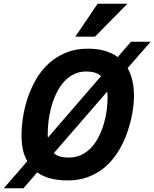

<svg xmlns="http://www.w3.org/2000/svg" viewBox="-72 -950 825 1026"><path d="M-51.8 56.2 74.2 -88.9Q57.1 -117.7 50 -152.1Q43 -186.5 43 -226.1Q43 -271 50.8 -322.8Q58.6 -374.5 75.7 -426Q92.8 -477.5 120.4 -525.4Q147.9 -573.2 187.3 -609.6Q226.6 -646 278.8 -668Q331.1 -689.9 397.9 -689.9Q496.6 -689.9 557.1 -645L627.9 -727.1H732.9L609.9 -585.9Q626.5 -556.6 635.3 -520Q644 -483.4 644 -438Q644 -414.6 640.6 -382.6Q637.2 -350.6 628.9 -314.5Q620.6 -278.3 607.2 -240Q593.8 -201.7 574 -165Q554.2 -128.4 527.3 -95.9Q500.5 -63.5 465.6 -39.1Q430.7 -14.6 387 -0.2Q343.3 14.2 290 14.2Q236.8 14.2 196.3 3.2Q155.8 -7.8 127 -28.8L53.2 56.2ZM294.9 -107.9Q333 -107.9 363.5 -122.8Q394 -137.7 417 -162.8Q439.9 -188 456.3 -220.7Q472.7 -253.4 483.2 -289.3Q493.7 -325.2 498.3 -361.3Q502.9 -397.5 502.9 -429.2Q502.9 -437.5 502.4 -445.6Q502 -453.6 501 -460.9L215.8 -131.8Q229.5 -119.1 249 -113.5Q268.6 -107.9 294.9 -107.9ZM183.1 -236.8V-225.6Q183.1 -220.2 184.1 -214.8L467.8 -543Q454.6 -555.7 434.6 -561.8Q414.6 -567.9 388.2 -567.9Q350.6 -567.9 320.6 -552.2Q290.5 -536.6 267.8 -510.7Q245.1 -484.9 229 -450.9Q212.9 -417 202.6 -380.1Q192.4 -343.3 187.7 -306.2Q183.1 -269 183.1 -236.8ZM435.5 -753.9H330.6L449.7 -930.2H608.9Z"/></svg>

Font: Lorenzo Sans
Style: Bold Italic
Weight: 700
Italic angle: -12°
Foundry: Intel Corporation
Version: Version 1.00; ttfautohint (v1.5)